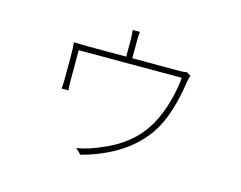

<svg xmlns="http://www.w3.org/2000/svg" viewBox="-93 -746 1186 945"><g transform="rotate(15 500.0 -273.0)"><path d="M806 -459 786 -471C780 -470 769 -468 743 -468H508V-557C508 -567 508 -588 511 -603H474C476 -588 477 -567 477 -557V-468H283C257 -468 229 -469 210 -470C212 -454 213 -426 213 -410C213 -384 213 -294 213 -271C213 -260 211 -242 210 -234H246C244 -242 243 -260 243 -271C243 -294 243 -400 243 -438H768C763 -372 739 -265 693 -186C628 -75 530 -24 423 14C407 19 379 27 356 30L384 57C570 7 671 -86 723 -177C770 -259 791 -374 798 -425C801 -440 804 -453 806 -459Z"/></g></svg>

Font: Noto Sans CJK HK Thin
Style: Regular
Weight: 100
Designer: Ryoko NISHIZUKA 西塚涼子 (kana, bopomofo & ideographs); Paul D. Hunt (Latin, Greek & Cyrillic); Sandoll Communications 산돌커뮤니
Foundry: Adobe
Version: Version 2.004;hotconv 1.0.118;makeotfexe 2.5.65603